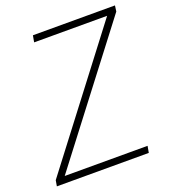

<svg xmlns="http://www.w3.org/2000/svg" viewBox="-149 -797 801 895"><g transform="rotate(-20 251.5 -350.0)"><path d="M-20 0 -15 -29 472 -667H110L116 -700H523L519 -671L31 -33H442L436 0Z"/></g></svg>

Font: Georama ExtraLight
Style: Italic
Weight: 200
Italic angle: -9°
Designer: Jean-Baptiste Levee
Foundry: Production Type
Version: Version 1.000